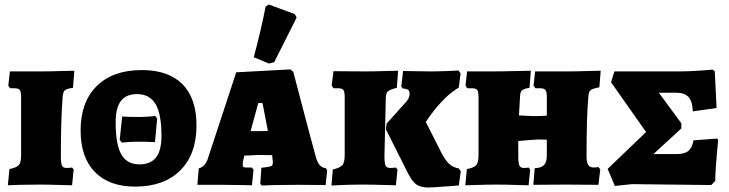

<svg xmlns="http://www.w3.org/2000/svg" viewBox="-20 -822 3245 855"><path d="M22 -69Q55 -76 64.5 -87.5Q74 -99 74 -132V-390Q74 -414 68 -421.5Q62 -429 45 -429H25L17 -441L24 -504H162Q200 -504 246.5 -505.5Q293 -507 311 -507L305 -431Q277 -427 269 -420Q261 -413 259 -391Q251 -287 251 -127Q251 -95 256 -84.5Q261 -74 277 -74Q288 -74 294 -75Q300 -76 301 -76L308 -67L301 3Q284 3 239.5 1.5Q195 0 158 0Q113 0 71.5 1Q30 2 15 3Z M339 -241Q339 -368 411 -439Q483 -510 611 -510Q730 -510 792.5 -447Q855 -384 855 -263Q855 -135 782.5 -63Q710 9 582 9Q466 9 402.5 -56Q339 -121 339 -241ZM699 -217Q699 -315 672.5 -359Q646 -403 590 -403Q542 -403 518.5 -372.5Q495 -342 495 -277Q495 -178 520.5 -134Q546 -90 601 -90Q650 -90 674.5 -120.5Q699 -151 699 -217ZM513 -199 524 -303Q564 -301 601 -301Q617 -301 638 -302.5Q659 -304 671 -306L680 -294L670 -189Q628 -191 593 -191Q555 -191 523 -187Z M1139 -3 1144 -75Q1165 -77 1177.5 -79.5Q1190 -82 1192.5 -86Q1195 -90 1195 -101L1194 -110L1192 -131Q1169 -132 1131 -132Q1120 -132 1092 -130L1068 -129L1062 -103L1061 -89Q1061 -80 1064 -78Q1067 -76 1083 -76H1101L1109 -67L1102 3Q1089 3 1051 2Q1013 1 972 1H859L865 -72Q893 -80 904 -111L1032 -500L1273 -513L1286 -502Q1299 -453 1330.5 -332.5Q1362 -212 1386 -125Q1393 -99 1403.5 -87Q1414 -75 1431 -73L1437 -64L1430 2L1310 1Q1250 1 1205 2Q1160 3 1146 4ZM1134 -238Q1158 -238 1173 -239L1149 -363H1130L1096 -238ZM1110 -567Q1142 -686 1163 -793L1177 -802L1293 -759L1301 -744L1201 -545L1178 -539Z M1788 -368Q1795 -375 1799.5 -384.5Q1804 -394 1804 -403Q1804 -417 1797.5 -422Q1791 -427 1773 -428L1767 -437L1775 -506Q1789 -506 1825 -505Q1861 -504 1897 -504Q1929 -504 1968 -505.5Q2007 -507 2022 -508L2031 -495L2023 -432Q1961 -396 1897 -309L1876 -279L1945 -143Q1962 -109 1980 -92.5Q1998 -76 2023 -72L2032 -59L2023 4Q2005 5 1953.5 9Q1902 13 1888 13Q1854 13 1835 0Q1816 -13 1797 -50L1698 -247L1702 -272ZM1486 -429H1465L1457 -441L1465 -505L1603 -504Q1642 -504 1688.5 -505.5Q1735 -507 1753 -507L1747 -431Q1716 -423 1707.5 -415.5Q1699 -408 1698 -388L1692 -127Q1692 -95 1697 -84.5Q1702 -74 1718 -74Q1729 -74 1735 -75Q1741 -76 1743 -76L1750 -67L1743 3Q1725 3 1680.5 1.5Q1636 0 1599 0Q1554 0 1512.5 1.5Q1471 3 1456 4L1462 -67Q1495 -75 1505 -87Q1515 -99 1515 -132V-390Q1515 -414 1509 -421.5Q1503 -429 1486 -429Z M2059 -69Q2091 -75 2101 -87Q2111 -99 2111 -132V-390Q2111 -414 2105 -421.5Q2099 -429 2082 -429H2061L2053 -441L2060 -504H2169Q2218 -504 2271 -505.5Q2324 -507 2344 -507L2338 -431Q2313 -427 2305 -420Q2297 -413 2296 -396L2291 -308L2352 -305Q2391 -305 2415 -307V-390Q2415 -413 2409 -421Q2403 -429 2386 -429H2364L2356 -441L2363 -504H2503Q2542 -504 2589 -505.5Q2636 -507 2655 -507L2649 -433Q2619 -428 2610 -420.5Q2601 -413 2600 -391Q2592 -306 2592 -127Q2592 -99 2599.5 -87.5Q2607 -76 2624 -76Q2632 -76 2637.5 -77Q2643 -78 2645 -78L2653 -68L2645 1L2498 0L2355 1L2361 -73Q2390 -74 2402.5 -87Q2415 -100 2415 -128V-200L2376 -201Q2355 -200 2327 -197.5Q2299 -195 2288 -194V-127Q2288 -95 2293 -84.5Q2298 -74 2314 -74Q2323 -74 2328 -75Q2333 -76 2334 -76L2341 -67L2334 3Q2317 3 2272.5 1.5Q2228 0 2191 0Q2151 0 2091 2L2052 3Z M2686 -70 2857 -234 2701 -456 2716 -504H3003Q3064 -504 3154 -512L3163 -504L3171 -341L3065 -326Q3064 -370 3046.5 -389.5Q3029 -409 2992 -409H2914L3014 -273V-250L2890 -136H2995Q3029 -136 3046 -150.5Q3063 -165 3068 -197L3173 -205L3178 -199Q3165 -63 3165 -16L3147 2L2795 -2L2718 6Z"/></svg>

Font: Alegreya SC Black
Style: Regular
Weight: 900
Designer: Juan Pablo del Peral
Foundry: Huerta Tipografica
Version: Version 2.007; ttfautohint (v1.6)